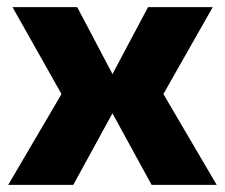

<svg xmlns="http://www.w3.org/2000/svg" viewBox="-20 -517 629 537"><path d="M575 -497 437 -254 586 0H404L265 -254L394 -497ZM196 -497 324 -254 185 0H3L152 -254L15 -497ZM387 -309V-203H204V-309Z"/></svg>

Font: Exo 2 ExtraBold
Style: Regular
Weight: 800
Designer: Natanael Gama
Foundry: Natanael Gama
Version: Version 2.010